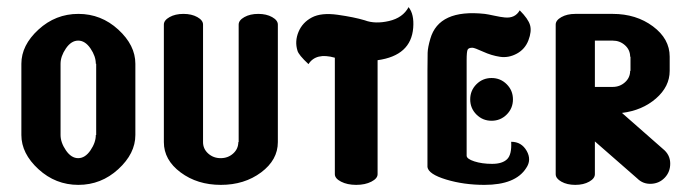

<svg xmlns="http://www.w3.org/2000/svg" viewBox="-20 -519 1940 539"><path d="M360 -340V-140Q360 -88 312 -44Q264 0 200 0Q136 0 88 -44Q40 -88 40 -140V-340Q40 -392 88 -436Q136 -480 200 -480Q264 -480 312 -436Q360 -392 360 -340ZM150 -340V-140Q150 -119 165 -97Q180 -75 199.5 -75Q219 -75 234 -97Q249 -119 249 -140H250V-340H249Q249 -361 234 -383Q219 -405 199.5 -405Q180 -405 165 -383Q150 -361 150 -340Z M550 -450V-120Q550 -101 564.5 -88Q579 -75 599.5 -75Q620 -75 634.5 -88Q649 -101 649 -120H650V-450Q650 -462 666 -471Q682 -480 705 -480Q728 -480 744 -471Q760 -462 760 -450V-120Q760 -70 713 -35Q666 0 600 0Q534 0 487 -35Q440 -70 440 -120V-450Q440 -462 456 -471Q472 -480 495 -480Q518 -480 534 -471Q550 -462 550 -450Z M920 -357Q867 -372 846 -339Q818 -365 815 -377Q807 -403 818 -429.5Q829 -456 855.5 -470Q882 -484 928 -477.5Q974 -471 1004 -462Q1033 -451 1072 -460Q1111 -469 1127 -499Q1143 -479 1140 -441Q1134 -363 1040 -350V-30Q1040 -18 1022.5 -9Q1005 0 980 0Q955 0 937.5 -9Q920 -18 920 -30Z M1439 -490Q1463 -466 1468 -448.5Q1473 -431 1463.5 -406Q1454 -381 1431 -368.5Q1408 -356 1384 -359.5Q1360 -363 1336 -374Q1312 -385 1306 -385Q1296 -385 1293 -380Q1290 -375 1290 -350V-340V-82Q1290 -73 1311.5 -66Q1333 -59 1361.5 -59Q1390 -59 1403.5 -72Q1417 -85 1415 -121Q1444 -121 1458.5 -95.5Q1473 -70 1457 -47Q1427 0 1340 0Q1282 0 1232.5 -15Q1183 -30 1180 -50V-320Q1180 -356 1180.5 -371Q1181 -386 1188 -410Q1212 -494 1341 -480Q1349 -479 1367.5 -475Q1386 -471 1397 -470Q1426 -467 1439 -490ZM1317.5 -282.5Q1335 -300 1360 -300Q1385 -300 1402.5 -282.5Q1420 -265 1420 -240Q1420 -215 1402.5 -197.5Q1385 -180 1360 -180Q1335 -180 1317.5 -197.5Q1300 -215 1300 -240Q1300 -265 1317.5 -282.5Z M1595 -480Q1595 -480 1700 -480Q1766 -480 1813 -445Q1860 -410 1860 -360V-320Q1860 -276 1821.5 -242.5Q1783 -209 1726 -202L1841 -101Q1861 -85 1861.5 -61Q1862 -37 1846.5 -20.5Q1831 -4 1808 -3Q1785 -2 1769 -18L1650 -122V-30Q1650 -18 1634 -9Q1618 0 1595 0Q1572 0 1556 -9Q1540 -18 1540 -30V-450Q1540 -462 1556 -471Q1572 -480 1595 -480ZM1650 -405V-275H1700Q1720 -275 1734.5 -288Q1749 -301 1749 -320H1750V-360H1749Q1749 -379 1734.5 -392Q1720 -405 1700 -405Z"/></svg>

Font: SOV_ThonBuri
Style: Book
Weight: 400
Version: Version 1.00